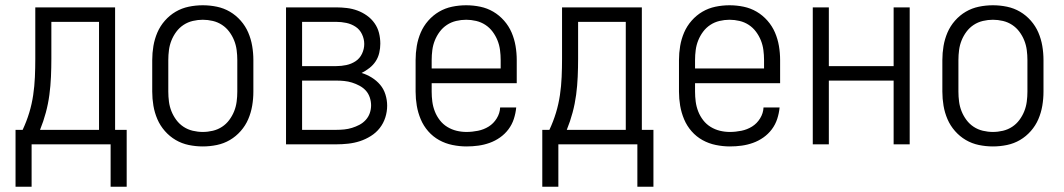

<svg xmlns="http://www.w3.org/2000/svg" viewBox="-20 -548 4040 729"><path d="M400 161V0H100V161H39V-55H66Q81 -87 91 -120Q101 -153 106 -187Q111 -221 112.5 -255.5Q114 -290 114 -325V-520H417V-55H461V161ZM356 -55V-465H175V-325Q175 -291 173.5 -256.5Q172 -222 167.5 -188Q163 -154 154 -120.5Q145 -87 132 -55Z M750 8Q723 8 696.5 2.5Q670 -3 647 -16.5Q624 -30 606 -50.5Q588 -71 577.5 -95.5Q567 -120 562.5 -146.5Q558 -173 558 -200V-320Q558 -347 562.5 -373.5Q567 -400 577.5 -424.5Q588 -449 606 -469.5Q624 -490 647 -503.5Q670 -517 696.5 -522.5Q723 -528 750 -528Q777 -528 803.5 -522.5Q830 -517 853 -503.5Q876 -490 894 -469.5Q912 -449 922.5 -424.5Q933 -400 937.5 -373.5Q942 -347 942 -320V-200Q942 -173 937.5 -146.5Q933 -120 922.5 -95.5Q912 -71 894 -50.5Q876 -30 853 -16.5Q830 -3 803.5 2.5Q777 8 750 8ZM750 -47Q769 -47 788 -51.5Q807 -56 823 -66.5Q839 -77 850.5 -92.5Q862 -108 869 -125.5Q876 -143 878.5 -162Q881 -181 881 -200V-320Q881 -339 878.5 -358Q876 -377 869 -394.5Q862 -412 850.5 -427.5Q839 -443 823 -453.5Q807 -464 788 -468.5Q769 -473 750 -473Q731 -473 712 -468.5Q693 -464 677 -453.5Q661 -443 649.5 -427.5Q638 -412 631 -394.5Q624 -377 621.5 -358Q619 -339 619 -320V-200Q619 -181 621.5 -162Q624 -143 631 -125.5Q638 -108 649.5 -92.5Q661 -77 677 -66.5Q693 -56 712 -51.5Q731 -47 750 -47Z M1066 0V-520H1257Q1277 -520 1297.5 -517.5Q1318 -515 1337 -508Q1356 -501 1373 -489Q1390 -477 1402 -460Q1414 -443 1419 -423Q1424 -403 1424 -382Q1424 -365 1420 -347.5Q1416 -330 1406.5 -315.5Q1397 -301 1383 -290Q1369 -279 1353 -271Q1373 -265 1391.5 -253.5Q1410 -242 1423.5 -226Q1437 -210 1443.5 -189Q1450 -168 1450 -147Q1450 -124 1443 -102Q1436 -80 1422 -62Q1408 -44 1388 -31.5Q1368 -19 1346.5 -12Q1325 -5 1302 -2.5Q1279 0 1257 0ZM1257 -297Q1276 -297 1295 -301Q1314 -305 1330 -315.5Q1346 -326 1354.5 -344Q1363 -362 1363 -381Q1363 -400 1354.5 -418Q1346 -436 1330 -446.5Q1314 -457 1295 -461Q1276 -465 1257 -465H1127V-297ZM1127 -55H1257Q1272 -55 1287 -56.5Q1302 -58 1316.5 -62.5Q1331 -67 1344.5 -74Q1358 -81 1368.5 -92.5Q1379 -104 1384 -118.5Q1389 -133 1389 -148Q1389 -163 1384 -178Q1379 -193 1369 -204Q1359 -215 1345 -222.5Q1331 -230 1316.5 -234.5Q1302 -239 1287 -240.5Q1272 -242 1257 -242H1127Z M1751 8Q1725 8 1698 2.5Q1671 -3 1647.5 -16Q1624 -29 1606 -49.5Q1588 -70 1577.5 -95Q1567 -120 1562.5 -146.5Q1558 -173 1558 -200V-320Q1558 -347 1562.5 -373.5Q1567 -400 1577.5 -424.5Q1588 -449 1606 -469.5Q1624 -490 1647 -503.5Q1670 -517 1696.5 -522.5Q1723 -528 1750 -528Q1777 -528 1803.5 -522.5Q1830 -517 1853 -503.5Q1876 -490 1894 -469.5Q1912 -449 1922.5 -424.5Q1933 -400 1937.5 -373.5Q1942 -347 1942 -320V-232H1619V-200Q1619 -181 1621.5 -162Q1624 -143 1631 -125Q1638 -107 1650 -91.5Q1662 -76 1678.5 -66Q1695 -56 1713.5 -51.5Q1732 -47 1751 -47Q1773 -47 1795 -51.5Q1817 -56 1835.5 -67.5Q1854 -79 1866 -98.5Q1878 -118 1879 -140H1940Q1938 -118 1931 -96.5Q1924 -75 1910.5 -57Q1897 -39 1878.5 -26Q1860 -13 1839 -5.5Q1818 2 1796 5Q1774 8 1751 8ZM1619 -288H1881V-320Q1881 -339 1878.5 -358Q1876 -377 1869 -394.5Q1862 -412 1850.5 -427.5Q1839 -443 1823 -453.5Q1807 -464 1788 -468.5Q1769 -473 1750 -473Q1731 -473 1712 -468.5Q1693 -464 1677 -453.5Q1661 -443 1649.5 -427.5Q1638 -412 1631 -394.5Q1624 -377 1621.5 -358Q1619 -339 1619 -320Z M2400 161V0H2100V161H2039V-55H2066Q2081 -87 2091 -120Q2101 -153 2106 -187Q2111 -221 2112.5 -255.5Q2114 -290 2114 -325V-520H2417V-55H2461V161ZM2356 -55V-465H2175V-325Q2175 -291 2173.5 -256.5Q2172 -222 2167.5 -188Q2163 -154 2154 -120.5Q2145 -87 2132 -55Z M2751 8Q2725 8 2698 2.5Q2671 -3 2647.5 -16Q2624 -29 2606 -49.5Q2588 -70 2577.5 -95Q2567 -120 2562.5 -146.5Q2558 -173 2558 -200V-320Q2558 -347 2562.5 -373.5Q2567 -400 2577.5 -424.5Q2588 -449 2606 -469.5Q2624 -490 2647 -503.5Q2670 -517 2696.5 -522.5Q2723 -528 2750 -528Q2777 -528 2803.5 -522.5Q2830 -517 2853 -503.5Q2876 -490 2894 -469.5Q2912 -449 2922.5 -424.5Q2933 -400 2937.5 -373.5Q2942 -347 2942 -320V-232H2619V-200Q2619 -181 2621.5 -162Q2624 -143 2631 -125Q2638 -107 2650 -91.5Q2662 -76 2678.5 -66Q2695 -56 2713.5 -51.5Q2732 -47 2751 -47Q2773 -47 2795 -51.5Q2817 -56 2835.5 -67.5Q2854 -79 2866 -98.5Q2878 -118 2879 -140H2940Q2938 -118 2931 -96.5Q2924 -75 2910.5 -57Q2897 -39 2878.5 -26Q2860 -13 2839 -5.5Q2818 2 2796 5Q2774 8 2751 8ZM2619 -288H2881V-320Q2881 -339 2878.5 -358Q2876 -377 2869 -394.5Q2862 -412 2850.5 -427.5Q2839 -443 2823 -453.5Q2807 -464 2788 -468.5Q2769 -473 2750 -473Q2731 -473 2712 -468.5Q2693 -464 2677 -453.5Q2661 -443 2649.5 -427.5Q2638 -412 2631 -394.5Q2624 -377 2621.5 -358Q2619 -339 2619 -320Z M3066 0V-520H3127V-297H3373V-520H3434V0H3373V-242H3127V0Z M3750 8Q3723 8 3696.5 2.5Q3670 -3 3647 -16.5Q3624 -30 3606 -50.5Q3588 -71 3577.5 -95.5Q3567 -120 3562.5 -146.5Q3558 -173 3558 -200V-320Q3558 -347 3562.5 -373.5Q3567 -400 3577.5 -424.5Q3588 -449 3606 -469.5Q3624 -490 3647 -503.5Q3670 -517 3696.5 -522.5Q3723 -528 3750 -528Q3777 -528 3803.5 -522.5Q3830 -517 3853 -503.5Q3876 -490 3894 -469.5Q3912 -449 3922.5 -424.5Q3933 -400 3937.5 -373.5Q3942 -347 3942 -320V-200Q3942 -173 3937.5 -146.5Q3933 -120 3922.5 -95.5Q3912 -71 3894 -50.5Q3876 -30 3853 -16.5Q3830 -3 3803.5 2.5Q3777 8 3750 8ZM3750 -47Q3769 -47 3788 -51.5Q3807 -56 3823 -66.5Q3839 -77 3850.5 -92.5Q3862 -108 3869 -125.5Q3876 -143 3878.5 -162Q3881 -181 3881 -200V-320Q3881 -339 3878.5 -358Q3876 -377 3869 -394.5Q3862 -412 3850.5 -427.5Q3839 -443 3823 -453.5Q3807 -464 3788 -468.5Q3769 -473 3750 -473Q3731 -473 3712 -468.5Q3693 -464 3677 -453.5Q3661 -443 3649.5 -427.5Q3638 -412 3631 -394.5Q3624 -377 3621.5 -358Q3619 -339 3619 -320V-200Q3619 -181 3621.5 -162Q3624 -143 3631 -125.5Q3638 -108 3649.5 -92.5Q3661 -77 3677 -66.5Q3693 -56 3712 -51.5Q3731 -47 3750 -47Z"/></svg>

Font: Iosevka Custom Light
Style: Regular
Weight: 300
Monospace: yes
Designer: Belleve Invis
Foundry: Belleve Invis
Version: Version 27.3.5